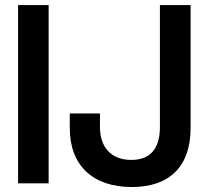

<svg xmlns="http://www.w3.org/2000/svg" viewBox="-20 -720 816 754"><path d="M51 0H171V-700H51ZM497.5 14.5C647 14.5 728.5 -67.5 728.5 -217V-700H608V-221C608 -143 576 -92 495.5 -92C415 -92 372.5 -143.5 372.5 -221.5V-274.5H254V-217C254 -69.5 345.5 14.5 497.5 14.5Z"/></svg>

Font: MCL Standard Medium
Style: Regular
Weight: 500
Designer: Květoslav Bartoš
Foundry: Florian Karsten
Version: Version 1.001;Glyphs 3.2.3 (3260)